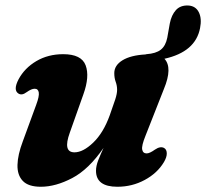

<svg xmlns="http://www.w3.org/2000/svg" viewBox="-20 -681 767 714"><path d="M590.5 -130.5Q600 -125 600.2 -110.8Q600.5 -96.5 589.5 -78Q565 -37 518.2 -11.8Q471.5 13.5 416.5 13.5Q337 13.5 337 -46Q337 -63.5 345.2 -84.8Q353.5 -106 365 -131Q310 -51 248.5 -18.8Q187 13.5 132 13.5Q85.5 13.5 64.8 -8.2Q44 -30 45 -67.8Q46 -105.5 64.5 -154.5L114.5 -291Q126.5 -323 124.2 -337Q122 -351 109 -351Q97 -351 79.5 -338.5Q61 -324.5 48 -333.5Q28.5 -346.5 49 -386Q71.5 -428 115.2 -453.8Q159 -479.5 215 -479.5Q283 -479.5 298.5 -438Q314 -396.5 290 -330L239.5 -187.5Q213 -114.5 257 -114.5Q289 -114.5 326.8 -150.8Q364.5 -187 388 -252Q402 -291 408.8 -312Q415.5 -333 415.5 -347Q415.5 -362.5 410.2 -376.8Q405 -391 405 -409Q405 -438 435.5 -456.8Q466 -475.5 520.5 -478.5Q522.5 -479 524.5 -479.5Q560 -482 578 -496.2Q596 -510.5 602 -540.5L611.5 -594Q617.5 -625 634.2 -643.5Q651 -662 681 -660.5Q708 -658.5 719.5 -635.2Q731 -612 724 -576.5Q707 -488 591.5 -462.5Q622.5 -429.5 589.5 -350L521 -176Q506 -139 508.8 -124.8Q511.5 -110.5 525.5 -110.5Q536.5 -110.5 556 -124.5Q576.5 -138.5 590.5 -130.5Z"/></svg>

Font: Fraunces 9pt Soft
Style: Bold Italic
Weight: 700
Italic angle: -16°
Version: Version 1.000;[b76b70a41]